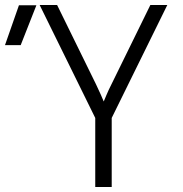

<svg xmlns="http://www.w3.org/2000/svg" viewBox="-115 -750 735 770"><path d="M267 0H333V-277L556 -730H488L332 -412C316 -381 306 -354 301 -343C296 -355 285 -381 270 -412L114 -730H44L267 -277ZM-95 -569H-32L31 -729H-39Z"/></svg>

Font: JetBrains Mono ExtraLight
Style: Regular
Weight: 240
Monospace: yes
Designer: Philipp Nurullin, Konstantin Bulenkov
Foundry: JetBrains
Version: Version 2.305